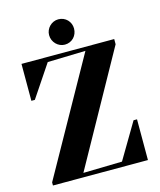

<svg xmlns="http://www.w3.org/2000/svg" viewBox="-128 -978 891 1070"><g transform="rotate(-15 317.0 -443.5)"><path d="M43 0H591V-235H571L449 -29H450L225 -24L584 -670V-700H49V-487H69L193 -672L412 -678L43 -18ZM311 -741C353 -741 383 -774 383 -815C383 -854 353 -887 311 -887C272 -887 239 -854 239 -815C239 -774 272 -741 311 -741Z"/></g></svg>

Font: Mazius Display
Style: Bold
Weight: 700
Designer: Alberto Casagrande & Collletttivo
Foundry: Collletttivo
Version: Version 2.000;Glyphs 3.2 (3221)